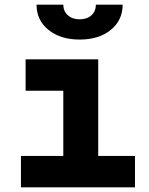

<svg xmlns="http://www.w3.org/2000/svg" viewBox="-20 -805 640 825"><path d="M70 0V-135H252V-415H90V-550H402V-135H560V0ZM322 -635Q240 -635 188.5 -676.5Q137 -718 137 -785H252Q252 -757 271.5 -739.5Q291 -722 322 -722Q354 -722 373 -739.5Q392 -757 392 -785H507Q507 -718 456 -676.5Q405 -635 322 -635Z"/></svg>

Font: Tiny ExtraBold
Style: Regular
Weight: 800
Designer: Philipp Nurullin, Konstantin Bulenkov
Foundry: JetBrains
Version: Version 2.251; ttfautohint (v1.8.4.7-5d5b)